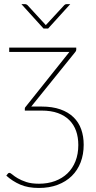

<svg xmlns="http://www.w3.org/2000/svg" viewBox="-20 -723 465 928"><path d="M180.5 -208Q233 -208 271.5 -194.5Q310 -181 335.2 -156.5Q360.5 -132 372.5 -98Q384.5 -64 384.5 -23.5Q384.5 23 369.8 61.5Q355 100 327 127.5Q299 155 258.8 170.2Q218.5 185.5 168 185.5Q115 185.5 77.8 169.2Q40.5 153 10.5 126L17 117.5Q20.5 112.5 25 112.5Q30.5 112.5 40 120.8Q49.5 129 66 138.8Q82.5 148.5 107.2 156.8Q132 165 168.5 165Q211 165 246 152Q281 139 306 115Q331 91 344.8 56.2Q358.5 21.5 358.5 -22Q358.5 -59.5 347.8 -90Q337 -120.5 315 -142.5Q293 -164.5 259.8 -176.5Q226.5 -188.5 181 -188.5H100V-197Q100 -201 101.2 -203.2Q102.5 -205.5 104.5 -207.5L315.5 -472H24.5V-493H348.5V-482Q348.5 -476.5 342.5 -470L131 -208ZM319.5 -703 212.5 -585H190.5L83.5 -703H102.5Q105 -703 107.8 -701.5Q110.5 -700 112.5 -698.5L197.5 -606Q200.5 -603 201.5 -601.5Q202.5 -602.5 203.5 -603.8Q204.5 -605 205.5 -606L291 -698.5Q295.5 -703 301 -703Z"/></svg>

Font: Lato 2
Style: Regular
Weight: 200
Designer: Lukasz Dziedzic with Adam Twardoch and Botio Nikoltchev
Foundry: tyPoland Lukasz Dziedzic
Version: Version 2.015; 2015-08-06; http://www.latofonts.com/